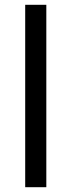

<svg xmlns="http://www.w3.org/2000/svg" viewBox="-20 -780 298 800"><path d="M173 0H85V-760H173Z"/></svg>

Font: Noto Sans Sinhala
Style: Regular
Weight: 400
Designer: Jelle Bosma - Monotype Design Team
Foundry: Monotype Imaging Inc.
Version: Version 2.006